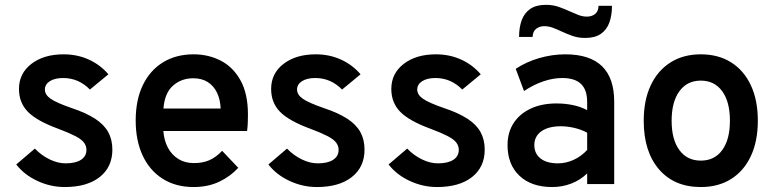

<svg xmlns="http://www.w3.org/2000/svg" viewBox="-20 -742 3126 774"><path d="M241 12Q183.5 12 130.5 -12.8Q77.5 -37.5 45.5 -79L120.5 -143Q147 -115.5 180 -99.5Q213 -83.5 244.5 -83.5Q284.5 -83.5 306.5 -97.8Q328.5 -112 328.5 -138Q328.5 -154 318.5 -167.2Q308.5 -180.5 283.5 -193.5Q258.5 -206.5 214.5 -223Q128.5 -254.5 92.5 -291.2Q56.5 -328 56.5 -383.5Q56.5 -446 106.5 -484.5Q156.5 -523 236.5 -523Q291 -523 337.2 -502.2Q383.5 -481.5 417 -442.5L342.5 -381Q297 -427.5 234.5 -427.5Q201 -427.5 181 -414.8Q161 -402 161 -381Q161 -360 184.2 -343.8Q207.5 -327.5 270 -306Q327 -287 363.2 -263.5Q399.5 -240 416.2 -209.5Q433 -179 433 -139Q433 -68.5 381.8 -28.2Q330.5 12 241 12Z M760.5 12Q688 12 635.5 -21.5Q583 -55 555 -115.2Q527 -175.5 527 -256Q527 -339.5 556 -399.2Q585 -459 637.5 -491Q690 -523 760.5 -523Q821 -523 870.8 -497Q920.5 -471 950 -417.2Q979.5 -363.5 979.5 -280.5Q979.5 -267.5 979 -249.8Q978.5 -232 976 -214H638.5Q641.5 -175 657.2 -146Q673 -117 699.5 -100.8Q726 -84.5 762 -84.5Q797 -84.5 824 -96.2Q851 -108 875.5 -134L940.5 -65.5Q909 -31 863.8 -9.5Q818.5 12 760.5 12ZM639 -304.5H869.5Q868 -341 854.8 -368.5Q841.5 -396 817.5 -411.2Q793.5 -426.5 759 -426.5Q711 -426.5 677.2 -396.5Q643.5 -366.5 639 -304.5Z M1257.5 12Q1200 12 1147 -12.8Q1094 -37.5 1062 -79L1137 -143Q1163.5 -115.5 1196.5 -99.5Q1229.5 -83.5 1261 -83.5Q1301 -83.5 1323 -97.8Q1345 -112 1345 -138Q1345 -154 1335 -167.2Q1325 -180.5 1300 -193.5Q1275 -206.5 1231 -223Q1145 -254.5 1109 -291.2Q1073 -328 1073 -383.5Q1073 -446 1123 -484.5Q1173 -523 1253 -523Q1307.5 -523 1353.8 -502.2Q1400 -481.5 1433.5 -442.5L1359 -381Q1313.5 -427.5 1251 -427.5Q1217.5 -427.5 1197.5 -414.8Q1177.5 -402 1177.5 -381Q1177.5 -360 1200.8 -343.8Q1224 -327.5 1286.5 -306Q1343.5 -287 1379.8 -263.5Q1416 -240 1432.8 -209.5Q1449.5 -179 1449.5 -139Q1449.5 -68.5 1398.2 -28.2Q1347 12 1257.5 12Z M1742 12Q1684.5 12 1631.5 -12.8Q1578.5 -37.5 1546.5 -79L1621.5 -143Q1648 -115.5 1681 -99.5Q1714 -83.5 1745.5 -83.5Q1785.5 -83.5 1807.5 -97.8Q1829.5 -112 1829.5 -138Q1829.5 -154 1819.5 -167.2Q1809.5 -180.5 1784.5 -193.5Q1759.5 -206.5 1715.5 -223Q1629.5 -254.5 1593.5 -291.2Q1557.5 -328 1557.5 -383.5Q1557.5 -446 1607.5 -484.5Q1657.5 -523 1737.5 -523Q1792 -523 1838.2 -502.2Q1884.5 -481.5 1918 -442.5L1843.5 -381Q1798 -427.5 1735.5 -427.5Q1702 -427.5 1682 -414.8Q1662 -402 1662 -381Q1662 -360 1685.2 -343.8Q1708.5 -327.5 1771 -306Q1828 -287 1864.2 -263.5Q1900.5 -240 1917.2 -209.5Q1934 -179 1934 -139Q1934 -68.5 1882.8 -28.2Q1831.5 12 1742 12Z M2206 12Q2122 12 2074 -33.5Q2026 -79 2026 -157Q2026 -208 2050.5 -245.8Q2075 -283.5 2119.5 -304.2Q2164 -325 2223.5 -325Q2258.5 -325 2290.2 -318.2Q2322 -311.5 2347 -298V-331Q2347 -380 2322 -403.8Q2297 -427.5 2246.5 -427.5Q2209.5 -427.5 2170 -414Q2130.5 -400.5 2092.5 -375L2059 -464.5Q2101 -492.5 2153.5 -507.8Q2206 -523 2259 -523Q2357.5 -523 2406.8 -475.2Q2456 -427.5 2456 -332V0H2347V-43Q2320 -16.5 2283.5 -2.2Q2247 12 2206 12ZM2229 -83.5Q2261.5 -83.5 2292.2 -97.5Q2323 -111.5 2347 -137.5V-207Q2324.5 -219.5 2296.2 -226.2Q2268 -233 2241 -233Q2191 -233 2162.5 -212.8Q2134 -192.5 2134 -157Q2134 -123 2159 -103.2Q2184 -83.5 2229 -83.5ZM2339 -589Q2310.5 -589 2287 -597.5Q2263.5 -606 2243 -615.5Q2225.5 -624 2208.5 -630.2Q2191.5 -636.5 2174 -636.5Q2155.5 -636.5 2141.8 -626.2Q2128 -616 2127 -593H2072.5Q2072.5 -631.5 2083.2 -660.8Q2094 -690 2117.8 -706.2Q2141.5 -722.5 2181 -722.5Q2209.5 -722.5 2233.2 -714Q2257 -705.5 2277.5 -696Q2295 -688 2312 -681.5Q2329 -675 2346 -675Q2365 -675 2378.5 -685.2Q2392 -695.5 2393 -718.5H2447Q2447 -680.5 2436.5 -651.2Q2426 -622 2402.2 -605.5Q2378.5 -589 2339 -589Z M2805 12Q2698 12 2636.5 -59.5Q2575 -131 2575 -255Q2575 -337.5 2603 -397.5Q2631 -457.5 2682.8 -490.2Q2734.5 -523 2805 -523Q2876 -523 2927.5 -490.5Q2979 -458 3007 -398Q3035 -338 3035 -255.5Q3035 -173 3007 -113Q2979 -53 2927.5 -20.5Q2876 12 2805 12ZM2805 -94.5Q2860.5 -94.5 2891.5 -137Q2922.5 -179.5 2922.5 -255.5Q2922.5 -332 2891.2 -374.5Q2860 -417 2805 -417Q2750 -417 2718.8 -374.2Q2687.5 -331.5 2687.5 -255Q2687.5 -179.5 2718.8 -137Q2750 -94.5 2805 -94.5Z"/></svg>

Font: Overpass SemiBold
Style: Regular
Weight: 600
Designer: Delve Withrington, Dave Bailey, Thomas Jockin
Foundry: Delve Fonts LLC
Version: Version 4.000